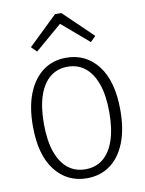

<svg xmlns="http://www.w3.org/2000/svg" viewBox="-100 -990 814 1075"><g transform="rotate(-10 307.0 -453.0)"><path d="M556 -329Q556 -219 525 -142Q494 -65 438 -25Q382 15 307 15Q195 15 126.5 -72.5Q58 -160 58 -325Q58 -434 89 -511Q120 -588 176 -629Q232 -670 307 -670Q420 -670 488 -581.5Q556 -493 556 -329ZM121 -327Q121 -231 144 -166Q167 -101 208.5 -68.5Q250 -36 307 -36Q365 -36 406.5 -69Q448 -102 470.5 -167Q493 -232 493 -327Q493 -424 470 -488.5Q447 -553 405.5 -586Q364 -619 307 -619Q249 -619 207.5 -586Q166 -553 143.5 -488Q121 -423 121 -327ZM124 -762 289 -921H316L320 -874L154 -732ZM490 -762 460 -732 294 -874 298 -921H325Z"/></g></svg>

Font: Intel One Mono Light
Style: Regular
Weight: 300
Monospace: yes
Designer: Fred Shallcrass
Foundry: Frere-Jones Type LLC
Version: Version 1.004